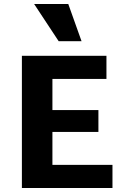

<svg xmlns="http://www.w3.org/2000/svg" viewBox="-20 -936 625 956"><path d="M540 0H89V-658H510V-543H241V-115H540ZM137 -279V-388H470V-279ZM272 -731 150 -916H320L386 -731Z"/></svg>

Font: Ysabeau SC ExtraBold
Style: Regular
Weight: 800
Designer: Christian Thalmann (Catharsis Fonts)
Version: Version 2.001;gftools[0.9.30]; featfreeze: smcp